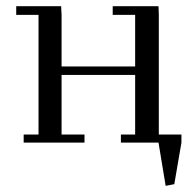

<svg xmlns="http://www.w3.org/2000/svg" viewBox="-20 -459 624 618"><path d="M32.2 -411.1V-439H176.8L178.2 -411.1V-245.1H415V-411.1H342.8V-439H490.2L491.2 -411.1V-25.9H564V0L541 133.8L513.2 139.2L490.2 0H369.1V-25.9H415V-217.8H178.2V-25.9H252V0H56.2V-25.9H104V-411.1Z"/></svg>

Font: Dehuti Alt
Style: Book
Weight: 400
Version: Version 1.2